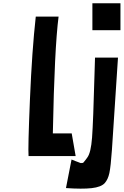

<svg xmlns="http://www.w3.org/2000/svg" viewBox="-20 -951 754 1170"><path d="M543 -767V-931H714V-767ZM154 0Q150 -48 162.5 -346Q175 -644 198 -850H337Q312 -657 302 -138H417L441 0ZM512 9Q534 -20 541 -112.5Q548 -205 556 -502Q558 -565 559 -600H699L662 -37Q655 64 646.5 103.5Q638 143 618 165Q596 189 538.5 195.5Q481 202 382 195L416 21Q426 25 438 30Q450 35 455.5 36.5Q461 38 467 41Q473 44 476.5 42.5Q480 41 483 42Q486 43 489 38.5Q492 34 494.5 32Q497 30 502.5 22Q508 14 512 9Z"/></svg>

Font: OpenDyslexic
Style: Bold
Weight: 800
Designer: Abbie Gonzalez
Version: Version 0.920;hotconv 1.0.109;makeotfexe 2.5.65596